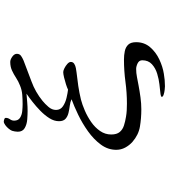

<svg xmlns="http://www.w3.org/2000/svg" viewBox="43 -836 913 1040"><g transform="rotate(-90 500.0 -315.5)"><path d="M792 -35Q792 9 765 40.5Q738 72 698.5 90.5Q659 109 621 115Q587 121 553 121Q548 121 534 119.5Q520 118 508 114Q496 110 496 104Q496 99 510.5 97Q525 95 541.5 93.5Q558 92 564 91Q591 88 621 79Q651 70 672.5 50.5Q694 31 694 -2Q694 -19 677.5 -27Q661 -35 647 -35Q625 -35 602.5 -30.5Q580 -26 558 -22Q526 -16 493 -11.5Q460 -7 428 -7Q380 -7 335 -14.5Q290 -22 252 -55Q233 -72 221 -94.5Q209 -117 209 -143Q209 -188 237.5 -226.5Q266 -265 309.5 -296Q353 -327 400 -349.5Q447 -372 483 -385Q468 -392 448 -394.5Q428 -397 409 -401.5Q390 -406 377 -417.5Q364 -429 364 -453Q364 -479 380 -504.5Q396 -530 420 -553.5Q444 -577 469 -596.5Q494 -616 513 -629Q490 -627 466 -625Q442 -623 419 -623Q400 -623 373.5 -625Q347 -627 327 -638.5Q307 -650 307 -676Q307 -683 308.5 -692Q310 -701 312 -707Q315 -715 323.5 -725.5Q332 -736 343 -744Q354 -752 362 -752Q366 -752 374 -749.5Q382 -747 382 -741Q382 -729 374.5 -718.5Q367 -708 367 -696Q367 -674 382.5 -664Q398 -654 419 -652Q440 -650 456 -650Q482 -650 507.5 -652Q533 -654 557 -664Q580 -673 599 -685.5Q618 -698 638.5 -707.5Q659 -717 685 -717Q698 -717 713.5 -706Q729 -695 729 -681Q729 -666 717 -658Q705 -650 693 -645Q637 -623 579.5 -602Q522 -581 474 -542Q458 -529 441.5 -510Q425 -491 425 -469Q425 -445 445 -431.5Q465 -418 491 -412Q517 -406 535 -404Q545 -409 563.5 -415Q582 -421 601 -425.5Q620 -430 630 -430Q638 -430 651 -423.5Q664 -417 674.5 -407.5Q685 -398 685 -389Q685 -377 675 -370.5Q665 -364 651.5 -361.5Q638 -359 629 -358Q592 -354 555 -348.5Q518 -343 481 -334Q454 -327 421.5 -313Q389 -299 359.5 -278.5Q330 -258 311 -230.5Q292 -203 292 -170Q292 -140 305.5 -124Q319 -108 341 -101Q363 -94 388 -90Q405 -87 423 -86Q441 -85 459 -85Q518 -85 577.5 -93Q637 -101 698 -101Q722 -101 743.5 -96.5Q765 -92 778.5 -78Q792 -64 792 -35Z"/></g></svg>

Font: Kaisei HarunoUmi Medium
Style: Regular
Weight: 500
Designer: Font-Kai, 金井和夫
Foundry: KAZUO KANAI
Version: Version 5.003